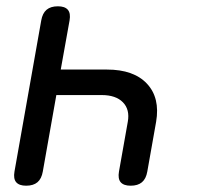

<svg xmlns="http://www.w3.org/2000/svg" viewBox="-20 -580 640 610"><path d="M164 -560Q186 -560 195.5 -549Q205 -538 201 -515L173 -359H320Q405 -359 447 -314Q489 -269 476 -193L448 -35Q444 -12 431 -1Q418 10 395 10Q373 10 363.5 -1Q354 -12 358 -35L386 -193Q393 -232 370.5 -255Q348 -278 303 -278H159L116 -35Q112 -12 99 -1Q86 10 63 10Q41 10 31.5 -1Q22 -12 26 -35L111 -515Q115 -538 128 -549Q141 -560 164 -560Z"/></svg>

Font: Maple Mono
Style: Italic
Weight: 400
Italic angle: -10°
Monospace: yes
Designer: subframe7536
Version: Version 7.300